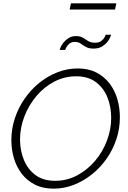

<svg xmlns="http://www.w3.org/2000/svg" viewBox="-20 -1125 764 1150"><path d="M301 5Q237 5 189.5 -19Q142 -43 110.5 -84Q79 -125 63.5 -177Q48 -229 48 -286Q48 -353 69 -416.5Q90 -480 127.5 -534Q165 -588 215 -628.5Q265 -669 324 -692Q383 -715 446 -715Q510 -715 557.5 -690.5Q605 -666 636.5 -624.5Q668 -583 683 -531Q698 -479 698 -422Q698 -355 677.5 -292.5Q657 -230 619.5 -176Q582 -122 531.5 -81.5Q481 -41 422.5 -18Q364 5 301 5ZM310 -42Q381 -42 442 -74.5Q503 -107 549 -161Q595 -215 620.5 -282.5Q646 -350 646 -419Q646 -485 623.5 -541.5Q601 -598 554.5 -633Q508 -668 437 -668Q366 -668 305 -636Q244 -604 198 -549.5Q152 -495 126 -427.5Q100 -360 100 -290Q100 -224 123 -167.5Q146 -111 192.5 -76.5Q239 -42 310 -42ZM540 -834Q512 -834 494.5 -844Q477 -854 463 -864Q449 -874 428 -874Q408 -874 395 -863Q382 -852 376.5 -840Q371 -828 370 -826H337Q338 -830 343.5 -843Q349 -856 361 -871Q373 -886 391.5 -897.5Q410 -909 436 -909Q455 -909 468.5 -903Q482 -897 493.5 -888.5Q505 -880 517.5 -874.5Q530 -869 548 -869Q573 -869 587 -880Q601 -891 607 -903Q613 -915 613 -917H646Q645 -913 639 -899.5Q633 -886 620.5 -871Q608 -856 588.5 -845Q569 -834 540 -834ZM397 -1068 405 -1105H677L669 -1068Z"/></svg>

Font: Raleway Thin Light
Style: Italic
Weight: 300
Italic angle: -12°
Version: Version 4.026